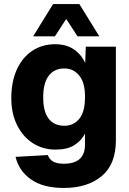

<svg xmlns="http://www.w3.org/2000/svg" viewBox="-20 -769 640 951"><path d="M296 162Q194 162 134 120Q74 78 57 8L217 -1Q224 20 243 31Q262 42 296 42Q401 42 401 -53V-107Q383 -72 348 -50Q313 -28 255 -28Q192 -28 142.5 -60Q93 -92 64.5 -149.5Q36 -207 36 -283Q36 -365 63.5 -425Q91 -485 140 -517.5Q189 -550 253 -550Q306 -550 343.5 -526Q381 -502 402 -457L405 -538H554V-74Q554 45 483.5 103.5Q413 162 296 162ZM299 -146Q344 -146 372.5 -180.5Q401 -215 401 -287Q402 -358 373 -394Q344 -430 299 -430Q249 -430 221.5 -394Q194 -358 194 -287Q194 -215 221.5 -180.5Q249 -146 299 -146ZM144 -589 243 -749H373L472 -589H364L308 -675L252 -589Z"/></svg>

Font: Geist Mono ExtraBold
Style: Regular
Weight: 800
Monospace: yes
Designer: Basement.studio, Andrés Briganti, Mateo Zaragoza
Foundry: Basement.studio, Vercel, Andrés Briganti, Guido Ferreyra, Mateo Zaragoza
Version: Version 1.500; ttfautohint (v1.8.4.7-5d5b)